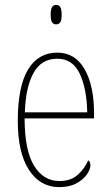

<svg xmlns="http://www.w3.org/2000/svg" viewBox="-20 -758 452 788"><path d="M223 10Q145 10 99 -60.5Q53 -131 53 -262Q53 -403 95 -472.5Q137 -542 215 -542Q288 -542 327 -474.5Q366 -407 366 -291V-272H81Q81 -142 119.5 -78.5Q158 -15 224 -15Q271 -15 299.5 -41Q328 -67 342 -100Q351 -95 351 -79Q351 -63 336.5 -42Q322 -21 293.5 -5.5Q265 10 223 10ZM338 -297Q336 -395 307 -456Q278 -517 215 -517Q149 -517 117 -457.5Q85 -398 82 -297ZM210 -658Q200 -658 194 -666Q188 -674 188 -698Q188 -721 194 -729.5Q200 -738 210 -738Q221 -738 227 -729.5Q233 -721 233 -698Q233 -674 227 -666Q221 -658 210 -658Z"/></svg>

Font: Noto Serif Armenian Condensed Thin
Style: Regular
Weight: 100
Width: 3
Designer: Monotype Design Team
Foundry: Monotype Imaging Inc.
Version: Version 2.008; ttfautohint (v1.8.4.7-5d5b)